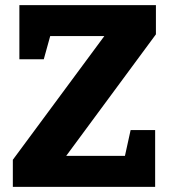

<svg xmlns="http://www.w3.org/2000/svg" viewBox="-20 -725 655 745"><path d="M384.8 -585H174.8L149.9 -495.1H55.2V-705.1H585V-591.8L236.8 -120.1H464.8L486.8 -220.2H582V0H29.8V-105Z"/></svg>

Font: Kadwa
Style: Bold
Weight: 700
Designer: Sol Matas
Foundry: Sol Matas
Version: Version 1.001;PS 001.000;hotconv 1.0.70;makeotf.lib2.5.58329